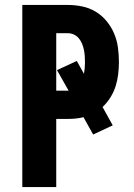

<svg xmlns="http://www.w3.org/2000/svg" viewBox="-20 -755 540 775"><path d="M70 0V-735H254Q283 -735 312 -729Q341 -723 366 -708Q391 -693 410 -670Q429 -647 440.5 -620Q452 -593 456 -563.5Q460 -534 460 -505Q460 -480 457 -455Q454 -430 446.5 -406.5Q439 -383 425.5 -361.5Q412 -340 394 -323L435 -249L356 -212L317 -282Q301 -278 285.5 -276.5Q270 -275 254 -275H207V0ZM257 -389 210 -472 290 -509 319 -457Q321 -469 322 -481Q323 -493 323 -505Q323 -518 322 -530.5Q321 -543 318.5 -555Q316 -567 311 -579Q306 -591 298 -600.5Q290 -610 278.5 -615.5Q267 -621 254 -621H207V-389Z"/></svg>

Font: Iosevka Heavy
Style: Regular
Weight: 900
Monospace: yes
Designer: Belleve Invis
Foundry: Belleve Invis
Version: Version 32.5.0; ttfautohint (v1.8.4)